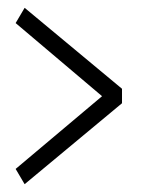

<svg xmlns="http://www.w3.org/2000/svg" viewBox="-20 -490 362 491"><path d="M292 -263 43 -470 20 -431 241 -244 20 -58 43 -19 292 -226Z"/></svg>

Font: Catamaran ExtraLight
Style: Regular
Weight: 250
Designer: Pria Ravichandran
Version: Version 2.000